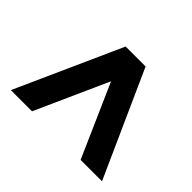

<svg xmlns="http://www.w3.org/2000/svg" viewBox="-117 -891 914 914"><g transform="rotate(45 340.0 -433.5)"><path d="M33.2 -167 272.9 -700.2H407.2L647 -167H502.9L340.8 -534.2L175.8 -167Z"/></g></svg>

Font: PoppinsZ SemiBold
Style: Regular
Weight: 600
Designer: Ninad Kale (Devanagari), Jonny Pinhorn (Latin)
Foundry: Indian Type Foundry
Version: Version 3.002;FEAKit 1.0